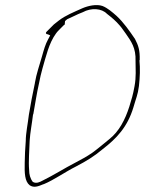

<svg xmlns="http://www.w3.org/2000/svg" viewBox="-20 -624 558 738"><path d="M159 -502C154 -497 157 -492 164 -492L173 -488L165 -473C154 -453 149 -434 141 -406C132 -374 120 -341 114 -305V-304C105 -263 98 -224 91 -183C87 -148 79 -112 79 -82C77 -54 75 -23 75 2C74 41 75 73 94 88C109 98 124 94 147 84H148C187 68 230 37 272 16C312 -5 342 -23 375 -51C427 -91 470 -135 493 -212C502 -244 510 -260 514 -293C518 -329 519 -360 516 -392L517 -393C518 -431 512 -449 499 -474C478 -505 455 -538 428 -563C412 -577 394 -593 374 -601C351 -609 319 -602 296 -592C263 -577 232 -565 206 -545L187 -530L173 -516ZM130 -304C134 -324 138 -343 143 -360C157 -408 168 -458 195 -495C201 -504 208 -509 214 -516L226 -528C228 -529 230 -530 229 -532L230 -543L238 -550L266 -563C276 -568 285 -572 298 -577C331 -595 371 -592 391 -571C409 -557 425 -544 441 -525C450 -515 456 -504 464 -494C484 -465 503 -440 501 -389C501 -359 504 -329 497 -292C491 -259 486 -243 477 -214C461 -164 438 -119 400 -89C379 -72 357 -53 335 -37C312 -21 292 -11 268 2C229 22 185 50 144 70C133 76 119 83 106 75C96 62 92 46 92 30C89 -5 93 -45 94 -83C96 -115 103 -150 107 -184L108 -185C115 -223 121 -265 130 -304ZM206 -545Z"/></svg>

Font: Stray Cat
Style: ExLtObl
Weight: 200
Version: Version 1.0